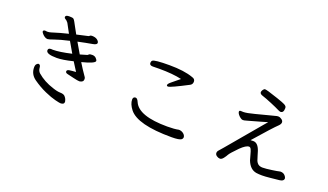

<svg xmlns="http://www.w3.org/2000/svg" viewBox="-74 -1276 3148 1840"><g transform="rotate(20 1500.0 -356.0)"><path d="M588.9 49.8Q579.1 49.8 533.9 38.8Q488.8 27.8 423.3 -1Q357.9 -29.8 292 -76.2Q233.9 -118.2 233.9 -187Q233.9 -212.9 245.4 -223.4Q256.8 -233.9 261.2 -233.9Q283.2 -233.9 285.2 -202.9Q287.1 -171.9 307.1 -152.8Q376 -92.8 474.1 -62Q520 -45.9 553.5 -45.4Q586.9 -44.9 601.6 -29.1Q616.2 -13.2 621.1 2.9Q626 19 626 22Q626 49.8 588.9 49.8ZM688 -210Q668.9 -210 624.5 -220.9Q580.1 -231.9 558.1 -236.6Q536.1 -241.2 536.1 -257.1Q536.1 -272.9 561.5 -276.9Q586.9 -280.8 627 -283.2L570.8 -372.1Q466.8 -346.2 405.8 -346.2Q297.9 -346.2 297.9 -384.8Q297.9 -408.2 327.1 -408.2L344.2 -407.2Q413.1 -407.2 533.2 -435.1L470.2 -543.9Q374 -522 324.5 -503.9Q274.9 -485.8 261.2 -485.8Q245.1 -485.8 229 -497.3Q212.9 -508.8 203.4 -521.5Q193.8 -534.2 193.8 -539.1Q193.8 -554.2 215.8 -554.2L233.9 -551.8Q254.9 -551.8 273.9 -558.1Q357.9 -585 438 -604L387.2 -698.2Q373 -717.8 355 -727.1Q346.2 -731 346.2 -742.2Q346.2 -762.2 383.8 -762.2Q418 -762.2 427 -756.1Q436 -750 447 -729Q458 -708 474.6 -678Q491.2 -647.9 505.9 -621.1L620.1 -647Q627 -647.9 631.6 -654.1Q636.2 -660.2 651.9 -661.1Q688 -661.1 707.5 -646Q727.1 -630.9 727.1 -615.2Q727.1 -597.2 687 -589.8Q619.1 -578.1 540 -561L603 -453.1Q668.9 -471.2 674.6 -474.1Q680.2 -477.1 686 -483.6Q691.9 -490.2 717.8 -490.2Q742.2 -490.2 757.6 -474.6Q772.9 -459 772.9 -448.2Q772.9 -422.9 641.1 -389.2Q685.1 -317.9 702.1 -294.9Q719.2 -272 723.1 -263.9Q727.1 -255.9 727.1 -245.1Q727.1 -214.8 688 -210Z M1700.2 -8.8Q1351.1 -8.8 1262.2 -122.1Q1222.2 -173.8 1222.2 -219.2Q1222.2 -247.1 1248 -248Q1266.1 -248 1280.8 -212.9Q1334 -90.8 1627 -90.8Q1700.2 -90.8 1743.2 -100.1Q1768.1 -100.1 1788.1 -85.4Q1808.1 -70.8 1811 -49.8Q1811 -35.2 1799.8 -24.9Q1779.8 -8.8 1700.2 -8.8ZM1502.9 -453.1Q1488.8 -453.1 1488.8 -463.9Q1488.8 -477.1 1517.1 -500Q1584 -554.2 1595.2 -564Q1505.9 -585 1366.2 -585Q1318.8 -585 1300.8 -584Q1266.1 -584 1266.1 -608.9Q1267.1 -627 1275.9 -633.8Q1293.9 -650.9 1446.8 -650.9Q1598.1 -650.9 1688 -618.2Q1720.2 -609.9 1720.2 -582Q1720.2 -554.2 1696.8 -542Q1526.9 -453.1 1502.9 -453.1Z M2581.1 35.2Q2515.1 23.9 2483.9 -56.2Q2476.1 -81.1 2468 -112.5Q2460 -144 2451.9 -161.1Q2443.8 -178.2 2430.2 -178.2Q2399.9 -178.2 2346.2 -126Q2275.9 -54.2 2266.4 -35.6Q2256.8 -17.1 2240 4.4Q2223.1 25.9 2206.1 25.9Q2189.9 25.9 2172.9 14.4Q2155.8 2.9 2155.8 -14.2Q2155.8 -29.8 2167.5 -42.5Q2179.2 -55.2 2204.1 -84.5Q2229 -113.8 2264.4 -156Q2299.8 -198.2 2338.9 -244.6Q2377.9 -291 2416 -335.9Q2454.1 -380.9 2485.1 -418Q2516.1 -455.1 2522 -460.9Q2512.2 -458 2446.5 -439Q2380.9 -419.9 2345 -410.4Q2309.1 -400.9 2302.5 -398.9Q2295.9 -397 2286.1 -397Q2274.9 -397 2260 -408Q2245.1 -418.9 2234.1 -433.6Q2223.1 -448.2 2223.1 -460.2Q2223.1 -472.2 2238.8 -472.2L2265.1 -471.2Q2297.9 -471.2 2375.5 -491.7Q2453.1 -512.2 2515.6 -528.1Q2578.1 -543.9 2581.5 -544.9Q2585 -545.9 2597.9 -545.9Q2610.8 -545.9 2628.9 -533.4Q2647 -521 2647 -503.9Q2647 -486.8 2627.9 -467.8Q2582 -424.8 2421.9 -241.2Q2424.8 -242.2 2450.2 -242.2Q2498 -242.2 2522.9 -168.9Q2527.8 -155.8 2535.9 -126Q2543.9 -96.2 2551.8 -76.2Q2568.8 -38.1 2605 -34.2L2619.1 -33.2Q2651.9 -33.2 2712.4 -42Q2772.9 -50.8 2780 -53.5Q2787.1 -56.2 2794.9 -56.2Q2824.2 -56.2 2840.6 -38.6Q2856.9 -21 2856.9 -5.9Q2855 20 2813 24.4Q2771 28.8 2721.4 33.9Q2671.9 39.1 2639.9 39.1Q2607.9 39.1 2581.1 35.2ZM2598.1 -594.2Q2588.9 -594.2 2566.9 -605.7Q2544.9 -617.2 2483.4 -643.1Q2421.9 -668.9 2382.8 -681.2Q2356.9 -689.9 2356.9 -708Q2356.9 -717.8 2366.5 -732.4Q2376 -747.1 2387.2 -747.1Q2395 -747.1 2424.6 -739Q2454.1 -731 2522.5 -707.5Q2590.8 -684.1 2606 -675.5Q2621.1 -667 2625.5 -659.9Q2629.9 -652.8 2629.9 -643.1Q2629.9 -594.2 2598.1 -594.2Z"/></g></svg>

Font: LXGW WenKai Screen
Style: Regular
Weight: 400
Designer: LXGW / Fontworks Inc.
Foundry: LXGW / Fontworks Inc.
Version: Version 1.510;January 18,2025